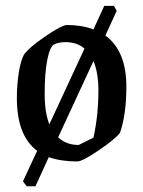

<svg xmlns="http://www.w3.org/2000/svg" viewBox="-20 -547 493 661"><path d="M342.8 -424.8Q415 -371.6 415 -249Q415 -152.8 393.1 -89.8Q377 -68.4 320.3 -29.8Q263.7 8.8 246.1 8.8Q189.9 8.8 147.9 -5.9L102.1 94.2H71.8L59.1 77.1L107.9 -27.8Q38.1 -79.6 38.1 -209Q38.1 -255.4 44.7 -296.9Q51.3 -338.4 62 -357.9Q77.6 -381.8 135.3 -421.4Q192.9 -460.9 210.9 -460.9Q261.7 -460.9 301.8 -445.8L338.9 -526.9H372.1L381.8 -509.8ZM133.8 -223.1Q133.8 -160.2 149.9 -119.1L271 -379.9Q244.6 -401.9 206.1 -401.9Q181.2 -401.9 166 -394Q151.9 -386.2 142.8 -341.3Q133.8 -296.4 133.8 -223.1ZM301.8 -73.2Q318.8 -150.4 318.8 -235.8Q318.8 -295.9 301.8 -336.9L180.2 -74.2Q208 -47.9 251 -47.9Z"/></svg>

Font: Grenze
Style: Regular
Weight: 400
Designer: Renata Polastri
Foundry: Omnibus-Type
Version: Version 1.002;PS 001.002;hotconv 1.0.88;makeotf.lib2.5.64775